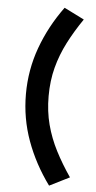

<svg xmlns="http://www.w3.org/2000/svg" viewBox="-64 -868 534 1070"><g transform="rotate(5 202.5 -333.5)"><path d="M253 164Q171 52 125.5 -73Q80 -198 80 -333Q80 -469 125.5 -594Q171 -719 253 -831L365 -775Q317 -705 281.5 -636Q246 -567 226.5 -493Q207 -419 207 -333Q207 -248 226.5 -174Q246 -100 281.5 -31Q317 38 365 108Z"/></g></svg>

Font: Zen Kaku Gothic New Black
Style: Regular
Weight: 900
Designer: Yoshimichi Ohira
Foundry: Positype
Version: Version 1.001